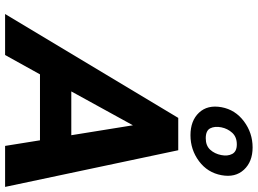

<svg xmlns="http://www.w3.org/2000/svg" viewBox="-149 -863 1012 754"><g transform="rotate(90 357.0 -486.0)"><path d="M443 -680H570L714 0H553L531 -137H272L196 0H35ZM511 -260 472 -502 339 -260ZM401 -850Q411 -904 456.5 -938Q502 -972 559 -972Q615 -972 646.5 -938Q678 -904 668 -850Q658 -795 613 -761.5Q568 -728 511 -728Q454 -728 422.5 -761.5Q391 -795 401 -850ZM589 -849Q594 -874 584.5 -892Q575 -910 547 -910Q518 -910 501.5 -892Q485 -874 480 -849Q475 -823 484 -805.5Q493 -788 523 -788Q552 -788 568 -805.5Q584 -823 589 -849Z"/></g></svg>

Font: Teachers[wght] Italic
Style: Regular
Weight: 400
Designer: Alfredo Marco Pradil & Chank Diesel
Version: Version 1.000;Glyphs 3.1.2 (3151)